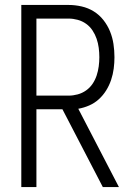

<svg xmlns="http://www.w3.org/2000/svg" viewBox="-20 -755 540 775"><path d="M66 0V-735H257Q283 -735 309.5 -729Q336 -723 358.5 -709Q381 -695 397.5 -674Q414 -653 424 -628.5Q434 -604 438 -577.5Q442 -551 442 -524Q442 -501 439 -478Q436 -455 428.5 -432.5Q421 -410 408.5 -390Q396 -370 379 -354.5Q362 -339 340.5 -329.5Q319 -320 296 -316L460 0H395L232 -314H127V0ZM127 -369H257Q275 -369 293.5 -374Q312 -379 327.5 -390Q343 -401 353.5 -416.5Q364 -432 370 -450Q376 -468 378.5 -487Q381 -506 381 -524Q381 -543 378.5 -562Q376 -581 370 -598.5Q364 -616 353.5 -632Q343 -648 327.5 -659Q312 -670 293.5 -675Q275 -680 257 -680H127Z"/></svg>

Font: Iosevka Term Light
Style: Regular
Weight: 300
Monospace: yes
Designer: Belleve Invis
Foundry: Belleve Invis
Version: Version 9.0.1; ttfautohint (v1.8.3)